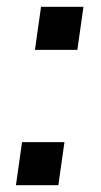

<svg xmlns="http://www.w3.org/2000/svg" viewBox="-20 -546 298 566"><path d="M83 -399 101 -526H226L208 -399ZM27 0 45 -127H170L152 0Z"/></svg>

Font: Archivo Narrow SemiBold
Style: Italic
Weight: 600
Italic angle: -8°
Designer: Hector Gatti
Foundry: Omnibus-Type
Version: Version 3.002